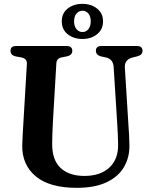

<svg xmlns="http://www.w3.org/2000/svg" viewBox="-20 -932 760 968"><path d="M571.5 -300.5 553 -594Q550.5 -633.5 515.5 -642L489.5 -647.5Q463.5 -654.5 463.5 -675.5Q463.5 -700 491 -700H670.5Q698.5 -700 698.5 -675.5Q698.5 -655 672 -648L648 -642Q606.5 -631 609.5 -590.5L627.5 -302Q629.5 -276 630.8 -251.2Q632 -226.5 632.5 -200Q633.5 -138.5 605 -89.8Q576.5 -41 517.2 -13Q458 15 367 15Q230 15 160.5 -42.8Q91 -100.5 92 -198.5Q92.5 -219 94.5 -255.2Q96.5 -291.5 98.5 -323L115.5 -610Q117 -636.5 87.5 -642.5L59.5 -647.5Q33 -653.5 33 -675.5Q33 -700 61 -700H316.5Q344.5 -700 344.5 -675.5Q344.5 -654.5 318 -648L290 -642.5Q265 -637.5 264 -611L247 -322Q245 -288 244.2 -259.8Q243.5 -231.5 243 -210Q242 -126 285.2 -85.5Q328.5 -45 405 -45Q486 -45 531.2 -87Q576.5 -129 575.5 -203Q575 -236 573.8 -258.2Q572.5 -280.5 571.5 -300.5ZM395.5 -735.5Q351.5 -735.5 321.5 -759.2Q291.5 -783 291.5 -824.5Q291.5 -865.5 321.5 -889Q351.5 -912.5 395.5 -912.5Q440 -912.5 469.8 -888.5Q499.5 -864.5 499.5 -824.5Q499.5 -784 469.8 -759.8Q440 -735.5 395.5 -735.5ZM396 -878Q378 -878 365.8 -863.8Q353.5 -849.5 353.5 -824.5Q353.5 -799.5 365.8 -785Q378 -770.5 396 -770.5Q414 -770.5 425.8 -785.2Q437.5 -800 437.5 -824.5Q437.5 -849 425.8 -863.5Q414 -878 396 -878Z"/></svg>

Font: Fraunces 72pt S050 SemiBold
Style: Regular
Weight: 600
Version: Version 1.000; ttfautohint (v1.8.3)